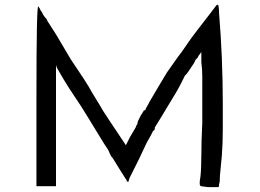

<svg xmlns="http://www.w3.org/2000/svg" viewBox="-20 -773 1091 805"><path d="M132.8 -371.1Q132.8 -753.9 140.6 -746.1L148.4 -734.4Q148.4 -730.5 152.3 -726.6Q156.2 -722.7 158.2 -716.8Q160.2 -710.9 164.1 -707L171.9 -695.3V-699.2L179.7 -683.6L214.8 -628.9Q265.6 -543 277.3 -523.4L332 -441.4L351.6 -410.2L367.2 -382.8L398.4 -332Q406.2 -316.4 433.6 -275.4Q460.9 -234.4 507.8 -164.1L523.4 -195.3L550.8 -242.2V-246.1L554.7 -250L558.6 -265.6L570.3 -289.1L578.1 -300.8Q578.1 -304.7 580.1 -304.7Q582 -304.7 582 -308.6L585.9 -312.5V-308.6Q589.8 -312.5 589.8 -312.5Q589.8 -316.4 601.6 -335.9L605.5 -343.8L644.5 -410.2L679.7 -468.8L726.6 -535.2Q742.2 -554.7 761.7 -584Q781.2 -613.3 808.6 -648.4Q835.9 -683.6 855.5 -709Q875 -734.4 886.7 -750Q894.5 -757.8 896.5 -746.1Q898.4 -734.4 898.4 -718.8Q906.2 -625 910.2 -527.3Q914.1 -429.7 914.1 -339.8Q914.1 -285.2 914.1 -230.5Q914.1 -175.8 910.2 -121.1L902.3 -39.1Q902.3 -7.8 898.4 0V7.8Q894.5 11.7 894.5 11.7H867.2Q847.7 11.7 837.9 9.8Q828.1 7.8 824.2 7.8Q812.5 7.8 820.3 -31.2Q824.2 -66.4 824.2 -123Q824.2 -179.7 828.1 -257.8V-382.8Q828.1 -418 828.1 -451.2Q828.1 -484.4 824.2 -511.7V-554.7L812.5 -539.1L808.6 -531.2L800.8 -523.4L793 -507.8L769.5 -472.7L757.8 -457V-460.9L753.9 -453.1Q750 -445.3 750 -445.3L738.3 -421.9Q730.5 -406.2 716.8 -382.8Q703.1 -359.4 683.6 -328.1L660.2 -289.1L628.9 -238.3V-230.5L621.1 -222.7L617.2 -214.8L613.3 -207L593.8 -171.9L562.5 -105.5L523.4 -27.3L519.5 -15.6V-11.7H511.7V-15.6L484.4 -58.6L453.1 -109.4Q445.3 -117.2 441.4 -127Q437.5 -136.7 433.6 -144.5L418 -168L343.8 -289.1Q320.3 -328.1 294.9 -365.2Q269.5 -402.3 246.1 -441.4L218.8 -488.3L214.8 -500V7.8H132.8Z"/></svg>

Font: 和音 by 宁静之雨，公众号njzyshare
Style: Regular
Weight: 400
Designer: Steve Matteson
Foundry: Ascender Corporation
Version: Version 6.00;June 8, 2018;FontCreator 11.0.0.2388 32-bit